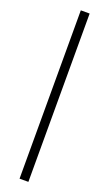

<svg xmlns="http://www.w3.org/2000/svg" viewBox="-178 -732 567 997"><g transform="rotate(20 105.0 -233.0)"><path d="M129.9 231.9H81.1V-698.2H129.9Z"/></g></svg>

Font: Linux Biolinum G
Style: Regular
Weight: 400
Designer: Philipp H. Poll
Foundry: Philipp H. Poll
Version: Version 1.1.0 ; ttfautohint (v1.6)